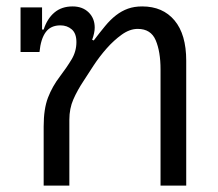

<svg xmlns="http://www.w3.org/2000/svg" viewBox="-20 -578 680 598"><path d="M116 -184Q116 -239 129.5 -274Q143 -309 166 -339Q188 -368 203 -393Q218 -418 218 -447Q218 -474 203.5 -486.5Q189 -499 168 -499Q138 -499 122.5 -478Q107 -457 103 -416H44V-555H111V-486H116Q127 -520 149.5 -539Q172 -558 206 -558Q237 -558 256 -539.5Q275 -521 275 -492Q275 -476 267 -454L272 -452Q291 -477 307.5 -497Q324 -517 341.5 -530.5Q359 -544 378.5 -551Q398 -558 423 -558Q487 -558 523.5 -514.5Q560 -471 560 -389V0H480V-362Q480 -417 465 -452.5Q450 -488 409 -488Q384 -488 359 -470Q334 -452 312 -427Q290 -402 271.5 -374Q253 -346 241 -327Q221 -297 208.5 -268.5Q196 -240 196 -205V0H116Z"/></svg>

Font: IBM Plex Sans Thai
Style: Regular
Weight: 400
Designer: Mike Abbink, Paul van der Laan, Pieter van Rosmalen, Ben Mitchell, Mark Frömberg
Foundry: Bold Monday
Version: Version 1.1